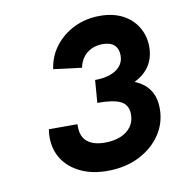

<svg xmlns="http://www.w3.org/2000/svg" viewBox="-58 -965 495 536"><g transform="rotate(-10 190.0 -697.0)"><path d="M205 -482Q162 -482 129.5 -497.5Q97 -513 79.5 -540Q62 -567 62 -603Q62 -608 62.5 -613.5Q63 -619 64 -625H145Q145 -622 145 -620Q145 -618 145 -618Q145 -589 162.5 -575Q180 -561 212 -561Q238 -561 257 -569Q276 -577 286.5 -591.5Q297 -606 297 -626Q297 -639 292 -648.5Q287 -658 276.5 -663.5Q266 -669 249.5 -671.5Q233 -674 210 -674L215 -738Q238 -738 256.5 -744Q275 -750 286 -762.5Q297 -775 297 -793Q297 -812 286 -822.5Q275 -833 253 -833Q235 -833 220.5 -826Q206 -819 197 -806.5Q188 -794 185 -778L105 -788Q110 -824 131.5 -852Q153 -880 186 -896Q219 -912 259 -912Q296 -912 323 -898Q350 -884 365 -859Q380 -834 380 -803Q380 -780 371.5 -761Q363 -742 345 -727.5Q327 -713 298 -704V-721Q322 -716 340.5 -704.5Q359 -693 369 -674Q379 -655 379 -628Q379 -587 356.5 -554Q334 -521 295 -501.5Q256 -482 205 -482Z"/></g></svg>

Font: Hanken Grotesk ExtraBold
Style: Italic
Weight: 800
Italic angle: -8°
Designer: Alfredo Marco Pradil
Foundry: Hanken Design Co.
Version: Version 3.013